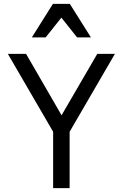

<svg xmlns="http://www.w3.org/2000/svg" viewBox="-20 -981 640 1001"><path d="M257 0V-294L21 -700H116L301 -380L487 -700H579L343 -294V0ZM146 -786 256 -961H344L454 -786H382L300 -889L218 -786Z"/></svg>

Font: CommitMono
Style: 450Regular
Weight: 450
Designer: Eigil Nikolajsen
Foundry: Eigil Nikolajsen
Version: Version 1.002